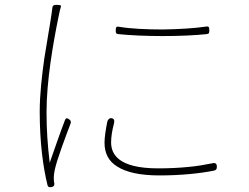

<svg xmlns="http://www.w3.org/2000/svg" viewBox="-20 -751 1020 788"><path d="M648 -630C582 -630 516 -633 469 -641C457 -644 455 -638 455 -626C455 -616 456 -612 466 -611C512 -606 580 -603 648 -603C715 -603 783 -606 828 -611C838 -612 839 -616 839 -626C839 -638 838 -644 826 -642C780 -635 714 -631 648 -630ZM755 -66C715 -62 673 -60 629 -60C462 -60 436 -121 436 -167C436 -189 440 -215 448 -245C451 -256 448 -265 437 -266C428 -267 422 -259 420 -250C413 -214 409 -187 409 -165C409 -123 425 -89 462 -67C498 -44 555 -31 634 -31C721 -31 801 -39 859 -51C868 -53 870 -58 870 -67C870 -79 864 -84 852 -81C821 -75 789 -69 755 -66ZM162 -512C152 -441 143 -363 143 -293C143 -166 157 -64 175 9C177 17 182 18 190 17C199 16 204 11 203 2C202 -3 201 -8 201 -13C200 -26 202 -41 205 -55C213 -94 248 -187 270 -245C272 -252 270 -257 264 -261C256 -267 251 -268 247 -259C228 -210 202 -134 184 -83C175 -160 171 -218 171 -293C171 -416 197 -570 221 -686C224 -702 227 -713 230 -724C231 -727 230 -729 226 -730L214 -731H211C201 -732 195 -727 195 -719C194 -711 193 -702 191 -690C185 -647 173 -583 162 -512Z"/></svg>

Font: GenSenRounded2 TW EL
Style: Regular
Weight: 250
Version: Version 2.100;PS 2.1;hotconv 16.6.51;makeotf.lib2.5.65220 DE